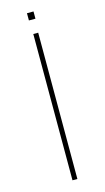

<svg xmlns="http://www.w3.org/2000/svg" viewBox="-114 -756 435 795"><g transform="rotate(-15 103.5 -358.5)"><path d="M114 -627V0H93V-627ZM118 -686H90V-717H118Z"/></g></svg>

Font: Blinker Thin
Style: Regular
Weight: 100
Designer: Juergen Huber
Foundry: supertype
Version: Version 1.017;hotconv 1.0.117;makeotfexe 2.5.65602